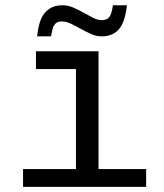

<svg xmlns="http://www.w3.org/2000/svg" viewBox="-20 -728 640 748"><path d="M363.8 -69.3H549.3V0H69.8V-69.3H275.9V-459H120.1V-528.3H363.8ZM376 -586.4Q355.5 -586.4 335 -595.5Q314.5 -604.5 294.9 -615.5Q275.4 -626.5 256.6 -635.5Q237.8 -644.5 220.7 -644.5Q208.5 -644.5 201.2 -639.9Q193.8 -635.3 189 -626.5Q184.1 -617.7 178.7 -586.4H124.5Q129.9 -633.3 141.4 -657.2Q152.8 -681.2 172.9 -694.3Q192.9 -707.5 223.6 -707.5Q245.1 -707.5 265.6 -698.5Q286.1 -689.5 305.7 -678.5Q325.2 -667.5 343.3 -658.4Q361.3 -649.4 377.4 -649.4Q395.5 -649.4 405.3 -660.9Q415 -672.4 419.9 -707.5H474.6Q466.8 -640.1 442.6 -613.3Q418.5 -586.4 376 -586.4Z"/></svg>

Font: Cousine
Style: Regular
Weight: 400
Monospace: yes
Designer: Steve Matteson
Foundry: Monotype Imaging Inc.
Version: Version 1.21